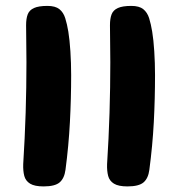

<svg xmlns="http://www.w3.org/2000/svg" viewBox="-20 -622 616 660"><path d="M503.2 -513.1Q507.8 -485.3 510.3 -445.5Q512.9 -405.7 512.9 -363.6Q512.9 -283 508.7 -201.9Q504.4 -120.9 493.4 -38.3Q489.7 -9.2 473.6 4.8Q457.4 18.8 418.1 18.8Q387.1 18.8 371.7 9.3Q356.3 -0.2 351.8 -17.3Q347.3 -34.4 348.1 -57.8Q353.8 -146.7 356.5 -234.4Q359.2 -322.2 359.2 -408Q359.2 -439.2 358.6 -475.2Q358 -511.2 358 -535.3Q358 -558.1 363.6 -572.7Q369.2 -587.2 385.1 -594.4Q401 -601.7 431.4 -601.7Q458.6 -601.7 472.5 -590.5Q486.4 -579.3 492.7 -559.3Q498.9 -539.3 503.2 -513.1ZM214.9 -513.1Q219.4 -485.3 222 -445.5Q224.6 -405.7 224.6 -363.6Q224.6 -283 220.3 -201.9Q216.1 -120.9 205.1 -38.3Q201.3 -9.2 185.2 4.8Q169.1 18.8 129.8 18.8Q98.8 18.8 83.4 9.3Q68 -0.2 63.5 -17.3Q59 -34.4 59.8 -57.8Q65.4 -146.7 68.2 -234.4Q70.9 -322.2 70.9 -408Q70.9 -439.2 70.3 -475.2Q69.7 -511.2 69.7 -535.3Q69.7 -558.1 75.3 -572.7Q80.9 -587.2 96.8 -594.4Q112.7 -601.7 143.1 -601.7Q170.2 -601.7 184.2 -590.5Q198.1 -579.3 204.3 -559.3Q210.6 -539.3 214.9 -513.1Z"/></svg>

Font: Playpen Sans Hebrew
Style: Regular
Weight: 400
Designer: Tom Grace, Laura Meseguer, Veronika Burian, José Scaglione
Foundry: TypeTogether
Version: Version 2.000